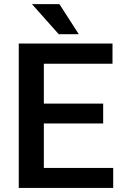

<svg xmlns="http://www.w3.org/2000/svg" viewBox="-20 -925 605 945"><path d="M72.3 0ZM487.8 -317.4H195.8V-98.6H537.1V0H72.3V-710.9H533.7V-611.3H195.8V-415H487.8ZM367.7 -756.8H269L137.2 -904.8H272.5Z"/></svg>

Font: Roboto-o Medium
Style: Regular
Weight: 500
Designer: Google
Version: Version 2.134; 2016; ttfautohint (v1.6)